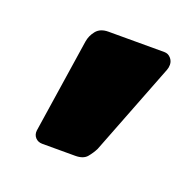

<svg xmlns="http://www.w3.org/2000/svg" viewBox="-61 -664 386 378"><g transform="rotate(20 132.0 -475.0)"><path d="M61 -349Q52 -349 46.5 -355Q41 -361 42 -370L72 -567Q74 -580 82.5 -590.5Q91 -601 108 -601H225Q233 -601 238.5 -595Q244 -589 244 -581Q244 -575 242 -570L167 -377Q162 -367 154.5 -358Q147 -349 130 -349Z"/></g></svg>

Font: Fz Rubik
Style: Bold
Weight: 700
Designer: Hubert and Fischer
Foundry: Hubert and Fischer
Version: Vit hóa bi FontZin.com